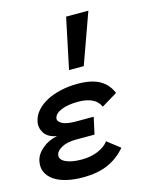

<svg xmlns="http://www.w3.org/2000/svg" viewBox="-145 -902 813 997"><g transform="rotate(-15 261.5 -403.5)"><path d="M22.9 -330.1Q28.8 -360.8 51.5 -386.5Q74.2 -412.1 107.7 -429.4Q141.1 -446.8 183.6 -456.3Q226.1 -465.8 272.9 -465.8Q348.1 -465.8 391.6 -441.4Q435.1 -417 455.1 -368.2L370.1 -316.9Q345.2 -375 252 -375Q198.2 -375 162.6 -360.6Q127 -346.2 122.1 -321.8Q118.2 -305.2 141.1 -292Q164.1 -278.8 214.8 -278.8H311L291 -188H193.8Q143.1 -188 114.5 -171.9Q85.9 -155.8 82 -137.2Q76.2 -110.8 107.7 -95.5Q139.2 -80.1 194.8 -80.1Q243.2 -80.1 282 -96.4Q320.8 -112.8 339.8 -139.2L408.2 -85.9Q366.2 -37.1 310.5 -12.9Q254.9 11.2 176.8 11.2Q127.9 11.2 88.4 1.7Q48.8 -7.8 22.5 -25.9Q-3.9 -43.9 -15.9 -70.1Q-27.8 -96.2 -21 -128.9Q-14.2 -164.1 20 -193.1Q54.2 -222.2 101.1 -231Q54.2 -238.8 35.2 -267.8Q16.1 -296.9 22.9 -330.1ZM426.8 -817.9 329.1 -545.9H250L307.1 -817.9Z"/></g></svg>

Font: Anonymous Pro
Style: Bold Italic
Weight: 700
Italic angle: -12°
Monospace: yes
Designer: Mark Simonson
Version: Version 1.003